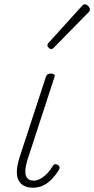

<svg xmlns="http://www.w3.org/2000/svg" viewBox="-20 -858 439 895"><path d="M133 17Q111 17 94 9Q77 1 67.5 -15.5Q58 -32 58.5 -59Q59 -86 71 -124L194 -500Q197 -508 202 -511.5Q207 -515 218 -515Q227 -515 232 -511Q237 -507 234 -499L109 -116Q98 -81 98 -59Q98 -37 108.5 -26.5Q119 -16 136 -16Q153 -16 169.5 -25.5Q186 -35 200.5 -50Q215 -65 224 -81Q227 -87 232.5 -91Q238 -95 248 -90Q256 -86 257.5 -79.5Q259 -73 254 -66Q242 -45 224.5 -26Q207 -7 184.5 5Q162 17 133 17ZM218 -629Q214 -629 207.5 -635Q201 -641 201 -646Q201 -649 202 -652Q203 -655 207 -659L361 -829Q365 -834 368.5 -836Q372 -838 376 -838Q381 -838 386.5 -834Q392 -830 395.5 -824.5Q399 -819 399 -814Q399 -811 398 -808Q397 -805 393 -801L231 -636Q224 -629 218 -629Z"/></svg>

Font: Playwrite RO Thin
Style: Regular
Weight: 250
Version: Version 1.002